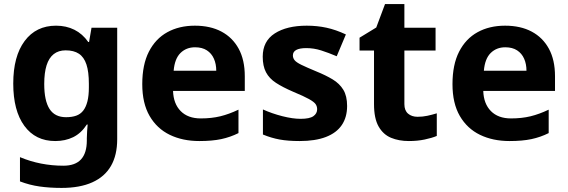

<svg xmlns="http://www.w3.org/2000/svg" viewBox="-20 -682 2786 942"><path d="M255 -556Q305 -556 345 -536Q385 -516 413 -476H417L429 -546H555V1Q555 79 524.5 132Q494 185 433 212.5Q372 240 282 240Q224 240 174.5 233Q125 226 78 208V89Q128 110 181.5 120.5Q235 131 291 131Q349 131 377.5 100Q406 69 406 7V-4Q406 -21 407.5 -39Q409 -57 410 -71H406Q378 -28 339 -9Q300 10 251 10Q154 10 99.5 -64.5Q45 -139 45 -272Q45 -406 101 -481Q157 -556 255 -556ZM302 -435Q267 -435 243.5 -416.5Q220 -398 208.5 -361.5Q197 -325 197 -270Q197 -188 223 -147.5Q249 -107 304 -107Q333 -107 354 -114.5Q375 -122 388.5 -139.5Q402 -157 409 -185Q416 -213 416 -253V-271Q416 -330 404 -366Q392 -402 367 -418.5Q342 -435 302 -435Z M936 -556Q1012 -556 1066.5 -527Q1121 -498 1151 -443Q1181 -388 1181 -308V-236H829Q831 -173 866.5 -137Q902 -101 965 -101Q1018 -101 1061 -111.5Q1104 -122 1150 -144V-29Q1110 -9 1065.5 0.5Q1021 10 958 10Q876 10 813 -20.5Q750 -51 714 -113Q678 -175 678 -269Q678 -365 710.5 -428.5Q743 -492 801 -524Q859 -556 936 -556ZM937 -450Q894 -450 865.5 -422Q837 -394 832 -335H1041Q1041 -368 1029.5 -394Q1018 -420 995 -435Q972 -450 937 -450Z M1683 -162Q1683 -107 1657 -68.5Q1631 -30 1579 -10Q1527 10 1450 10Q1393 10 1352 2.5Q1311 -5 1270 -22V-145Q1314 -125 1365 -112Q1416 -99 1455 -99Q1499 -99 1517.5 -112Q1536 -125 1536 -146Q1536 -160 1528.5 -171Q1521 -182 1496 -196Q1471 -210 1418 -232Q1367 -254 1334 -275.5Q1301 -297 1285 -327.5Q1269 -358 1269 -404Q1269 -480 1328 -518Q1387 -556 1485 -556Q1536 -556 1582 -546Q1628 -536 1677 -513L1632 -406Q1592 -423 1556 -434.5Q1520 -446 1483 -446Q1450 -446 1433.5 -437Q1417 -428 1417 -410Q1417 -397 1425.5 -386.5Q1434 -376 1458.5 -364Q1483 -352 1531 -332Q1578 -313 1612 -292.5Q1646 -272 1664.5 -241.5Q1683 -211 1683 -162Z M2029 -109Q2054 -109 2077 -114Q2100 -119 2123 -126V-15Q2099 -5 2063.5 2.5Q2028 10 1986 10Q1937 10 1898.5 -6Q1860 -22 1837.5 -61.5Q1815 -101 1815 -171V-434H1744V-497L1826 -547L1869 -662H1964V-546H2117V-434H1964V-171Q1964 -140 1982 -124.5Q2000 -109 2029 -109Z M2458 -556Q2534 -556 2588.5 -527Q2643 -498 2673 -443Q2703 -388 2703 -308V-236H2351Q2353 -173 2388.5 -137Q2424 -101 2487 -101Q2540 -101 2583 -111.5Q2626 -122 2672 -144V-29Q2632 -9 2587.5 0.5Q2543 10 2480 10Q2398 10 2335 -20.5Q2272 -51 2236 -113Q2200 -175 2200 -269Q2200 -365 2232.5 -428.5Q2265 -492 2323 -524Q2381 -556 2458 -556ZM2459 -450Q2416 -450 2387.5 -422Q2359 -394 2354 -335H2563Q2563 -368 2551.5 -394Q2540 -420 2517 -435Q2494 -450 2459 -450Z"/></svg>

Font: Noto Sans Malayalam
Style: Regular
Weight: 400
Designer: Jelle Bosma - Monotype Design Team
Foundry: Monotype Imaging Inc.
Version: Version 2.103